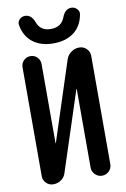

<svg xmlns="http://www.w3.org/2000/svg" viewBox="-103 -1017 705 1077"><g transform="rotate(-10 250.0 -479.0)"><path d="M381.8 -958Q400.4 -958 413.6 -944.3Q426.8 -930.7 423.8 -913.1Q412.1 -847.7 366.7 -813Q321.3 -778.3 250 -778.3Q178.7 -778.3 133.3 -813Q87.9 -847.7 76.2 -913.1Q73.2 -930.7 85.9 -944.3Q98.6 -958 118.2 -958Q154.3 -958 170.9 -913.1Q189.5 -860.4 249.5 -860.4Q309.6 -860.4 329.1 -913.1Q345.7 -958 381.8 -958ZM111.3 0Q87.9 0 71.3 -16.6Q54.7 -33.2 54.7 -55.7V-675.8Q54.7 -698.2 70.3 -714.4Q85.9 -730.5 108.9 -730.5Q131.8 -730.5 147.5 -714.4Q163.1 -698.2 163.1 -675.8V-225.6Q163.1 -224.6 164.1 -224.6Q165 -224.6 165 -225.6L311.5 -675.8Q319.3 -700.2 340.3 -715.3Q361.3 -730.5 385.7 -730.5H387.7Q411.1 -730.5 428.2 -713.4Q445.3 -696.3 445.3 -672.9V-55.7Q445.3 -32.2 428.7 -16.1Q412.1 0 389.2 0Q366.2 0 349.6 -16.6Q333 -33.2 333 -55.7V-503.9Q333 -504.9 332 -504.9Q331.1 -504.9 331.1 -503.9L183.6 -52.7Q176.8 -28.3 156.7 -14.2Q136.7 0 111.3 0Z"/></g></svg>

Font: Rounded Mgen+ 1m medium
Style: Regular
Weight: 500
Designer: [Source Han Sans]
Ryoko NISHIZUKA  (kana & ideographs); Paul D. Hunt (Latin, Greek & Cyrillic); Wenlong ZHANG  (bopomofo
Version: Version 1.059.20150602